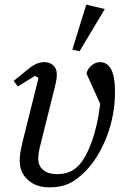

<svg xmlns="http://www.w3.org/2000/svg" viewBox="-20 -796 545 828"><path d="M39 -447 93 -491Q119 -513 136.5 -520.5Q154 -528 172 -528Q194 -528 209.5 -514.5Q225 -501 225 -475Q225 -466 223.5 -454.5Q222 -443 217 -423L158 -186Q150 -156 147.5 -139.5Q145 -123 145 -111Q145 -81 166.5 -63Q188 -45 227 -45Q282 -45 317 -80Q349 -112 375 -183Q401 -254 412 -348L353 -479Q358 -500 375 -514Q392 -528 412 -528Q442 -528 459 -497.5Q476 -467 476 -398Q476 -350 467 -301.5Q458 -253 441 -208.5Q424 -164 400 -124.5Q376 -85 346 -55Q310 -19 275.5 -3.5Q241 12 193 12Q136 12 100.5 -20Q65 -52 65 -103Q65 -123 68 -140.5Q71 -158 76 -179L146 -460L131 -469L57 -423ZM352 -776 432 -757 323 -575 292 -582Z"/></svg>

Font: IBM Plex Serif
Style: Italic
Weight: 400
Italic angle: -14°
Designer: Mike Abbink, Paul van der Laan, Pieter van Rosmalen
Foundry: Bold Monday
Version: Version 3.001